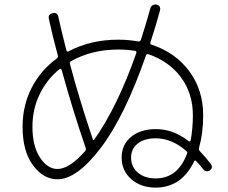

<svg xmlns="http://www.w3.org/2000/svg" viewBox="-20 -821 1040 876"><path d="M252 -506Q193 -458 160.5 -390Q128 -322 128 -243Q128 -154 162.5 -102Q197 -50 242 -50Q296 -50 368 -131Q374 -137 371 -146Q313 -314 261 -503Q260 -506 257 -507Q254 -508 252 -506ZM520 -595Q399 -595 304 -542Q297 -539 299 -530Q341 -370 403 -187Q406 -178 410 -184Q516 -334 602 -579Q604 -587 597 -589Q561 -595 520 -595ZM833 -119Q837 -127 830 -132Q764 -190 690 -190Q639 -190 608.5 -166Q578 -142 578 -102Q578 -60 609 -33.5Q640 -7 690 -7Q791 -7 833 -119ZM242 -3Q178 -3 130.5 -67Q83 -131 83 -243Q83 -339 124 -419.5Q165 -500 239 -554Q246 -559 244 -567Q219 -660 203 -735Q198 -755 220 -761Q241 -766 246 -745Q255 -701 283 -591Q285 -583 293 -587Q394 -640 520 -640Q565 -640 611 -632Q619 -630 623 -640Q644 -704 666 -783Q668 -792 676.5 -797Q685 -802 694 -800Q715 -795 710 -773Q691 -703 666 -627Q664 -619 672 -617Q781 -581 844 -495.5Q907 -410 907 -295Q907 -214 888 -146Q886 -137 892 -131Q920 -102 941 -74Q954 -57 938 -44Q931 -39 922 -40Q913 -41 908 -48Q902 -56 890.5 -69Q879 -82 875 -86Q869 -92 866 -85Q808 35 690 35Q623 35 579 -3.5Q535 -42 535 -102Q535 -161 578 -196.5Q621 -232 692 -232Q770 -232 841 -177Q843 -175 846 -176Q849 -177 850 -180Q860 -237 860 -295Q860 -395 805.5 -468.5Q751 -542 656 -574Q650 -576 646 -568Q549 -290 440 -146.5Q331 -3 242 -3Z"/></svg>

Font: Rounded Mplus 1c Light
Style: Regular
Weight: 300
Version: Version 1.059.20150529